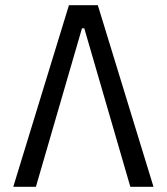

<svg xmlns="http://www.w3.org/2000/svg" viewBox="-20 -718 640 738"><path d="M245 -698H356L570 0H481L304 -609H295L118 0H31Z"/></svg>

Font: IBM Plaex Mono
Style: Regular
Weight: 400
Designer: Mike Abbink, Paul van der Laan, Pieter van Rosmalen
Foundry: Bold Monday
Version: Version 2.003